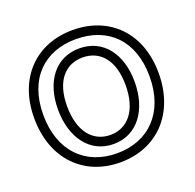

<svg xmlns="http://www.w3.org/2000/svg" viewBox="-127 -823 1008 993"><g transform="rotate(-20 376.5 -327.0)"><path d="M372 -13C199 -13 80 -130 80 -330C80 -529 198 -641 372 -641C547 -641 665 -529 665 -330C665 -130 546 -13 372 -13ZM372 37C574 37 715 -106 715 -330C715 -553 573 -691 372 -691C172 -691 30 -553 30 -330C30 -106 171 37 372 37ZM372 -64C503 -64 583 -176 583 -330C583 -484 503 -590 372 -590C241 -590 161 -484 161 -330C161 -176 241 -64 372 -64ZM372 -114C277 -114 211 -190 211 -330C211 -468 276 -540 372 -540C468 -540 533 -468 533 -330C533 -190 467 -114 372 -114Z"/></g></svg>

Font: Falling Sky
Style: ExtOu
Weight: 400
Designer: Paul D. Hunt
Foundry: Adobe Systems Incorporated
Version: Version 1.02